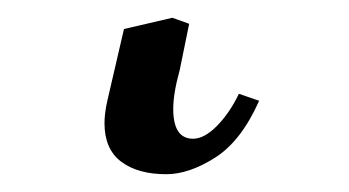

<svg xmlns="http://www.w3.org/2000/svg" viewBox="-20 59 395 217"><path d="M120.1 91.8 174.8 79.1 193.8 85.9 183.1 138.2Q175.8 164.6 175.8 182.1Q175.8 215.8 198.2 215.8Q210.9 215.8 225.3 201.2Q239.7 186.5 250 165L272.9 172.9Q252.4 218.8 222.9 237.3Q193.4 255.9 168 255.9Q135.7 255.9 116.9 241.7Q98.1 227.5 98.1 198.2Q98.1 187.5 101.1 173.8Z"/></svg>

Font: Linux Libertine
Style: Bold Italic
Weight: 700
Italic angle: -11.5°
Designer: Philipp H. Poll
Foundry: Philipp H. Poll
Version: Version 4.0.5